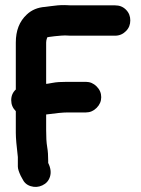

<svg xmlns="http://www.w3.org/2000/svg" viewBox="-20 -713 554 753"><path d="M317 -272C333 -272 347 -278 359 -290C371 -302 377 -316 377 -332C377 -348 371 -362 359 -374C347 -386 333 -392 317 -392H242C219 -392 201 -391 186 -388C171 -385 162 -384 161 -384V-546C161 -551 162 -558 165 -566C165 -567 175 -569 195 -571C215 -573 228 -574 235 -574C242 -574 249 -573 257 -573H431C448 -573 462 -579 474 -591C486 -603 491 -617 491 -633C491 -649 486 -663 474 -675C462 -687 448 -692 431 -692H257C250 -692 243 -693 234 -693C225 -693 215 -693 206 -692C197 -691 189 -690 180 -689C171 -688 164 -687 157 -686C128 -684 104 -674 85 -656C56 -629 42 -593 42 -546V-362C30 -351 24 -337 24 -320C24 -303 30 -289 42 -277V-192C42 -171 45 -140 50 -97V-60C50 -51 54 -39 61 -24L67 -13C74 2 84 12 100 17C116 22 131 21 146 14C161 7 171 -4 176 -20C181 -36 179 -54 169 -74V-82C169 -102 168 -120 165 -137C162 -154 161 -176 161 -203V-264C198 -269 226 -272 245 -272Z"/></svg>

Font: AppleStorm
Style: Xbd
Weight: 800
Foundry: Cannot Into Space Fonts
Version: Version 1.01